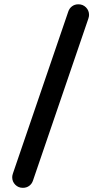

<svg xmlns="http://www.w3.org/2000/svg" viewBox="-20 -776 473 898"><path d="M37.1 52.7Q37.1 45.4 40.5 35.2L299.3 -721.7Q304.2 -736.8 316.4 -746.1Q329.1 -755.9 346.7 -755.9Q367.7 -755.9 382.1 -741.5Q396.5 -727.1 396.5 -706.1Q396.5 -698.7 393.1 -688.5L134.3 68.4Q129.4 83.5 117.2 92.8Q104.5 102.5 86.9 102.5Q65.9 102.5 51.5 88.1Q37.1 73.7 37.1 52.7Z"/></svg>

Font: YuPearl-SemiBold
Style: SemiBold
Weight: 600
Designer: Max Yao
Foundry: Max-Everyday
Version: Version 1.011; ttfautohint (v1.8.3)